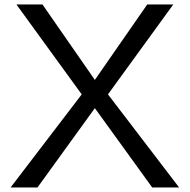

<svg xmlns="http://www.w3.org/2000/svg" viewBox="-20 -805 840 850"><path d="M52.7 -785.2H168L399.9 -451.2L631.8 -785.2H747.1L458 -387.2L772.9 24.9H653.8L399.9 -326.2L146 24.9H26.9L341.8 -387.2Z"/></svg>

Font: FORM UDPGothic
Style: Regular
Weight: 400
Foundry: Pronama LLC
Version: Version 1.05101